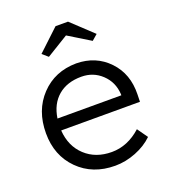

<svg xmlns="http://www.w3.org/2000/svg" viewBox="-137 -845 847 955"><g transform="rotate(-20 286.0 -367.0)"><path d="M310 10Q191 10 115.5 -65.5Q40 -141 40 -259Q40 -380 113 -457Q186 -534 300 -535Q403 -534 470 -464Q537 -394 534 -285L533 -247H116Q122 -162 177 -111Q232 -60 317 -60Q401 -60 472 -124L511 -69Q474 -33 419.5 -11.5Q365 10 310 10ZM119 -309H457V-316Q453 -380 408.5 -422Q364 -464 301 -464Q225 -464 177.5 -423.5Q130 -383 119 -309ZM154 -638 267 -744H333L446 -638L416 -612L300 -683L184 -612Z"/></g></svg>

Font: Easer Grotesk Light
Style: Regular
Weight: 300
Designer: Boardeaser, Bonnie Shaver-Troup, Thomas Jockin
Foundry: Lexend
Version: Version 1.008;Glyphs 3.1.2 (3151)